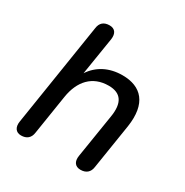

<svg xmlns="http://www.w3.org/2000/svg" viewBox="-159 -805 904 940"><g transform="rotate(30 293.0 -335.0)"><path d="M87 7C118 7 138 -9 142 -41L177 -263C192 -358 246 -419 338 -419C408 -419 436 -377 422 -293L383 -49C377 -13 393 7 423 7C454 7 474 -9 478 -41L518 -294C539 -433 478 -497 371 -497C295 -497 236 -465 200 -410L234 -622C239 -657 224 -677 194 -677C162 -677 143 -661 139 -629L48 -50C42 -15 57 7 87 7Z"/></g></svg>

Font: SN Pro Medium
Style: Italic
Weight: 400
Italic angle: -9°
Designer: Tobias Whetton
Foundry: Supernotes
Version: Version 1.001;Glyphs 3.2 (3249)